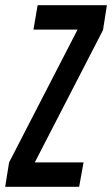

<svg xmlns="http://www.w3.org/2000/svg" viewBox="-52 -720 432 740"><path d="M-32 0 -17 -94 247 -606H77L93 -700H360L345 -604L82 -94H270L253 0Z"/></svg>

Font: Georama Extra Condensed SemiBold
Style: Italic
Weight: 600
Width: 2
Italic angle: -9°
Designer: Jean-Baptiste Levee
Foundry: Production Type
Version: Version 1.000